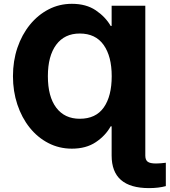

<svg xmlns="http://www.w3.org/2000/svg" viewBox="-20 -757 876 991"><path d="M730 -727.5V45.9Q730 68.4 742.2 77.6Q754.4 86.9 785.6 86.9Q798.3 86.9 810.5 85.7Q822.8 84.5 835.9 83V203.6Q798.3 213.9 749 213.9Q556.2 213.9 556.2 45.9V-105H551.3Q524.4 -56.6 474.4 -23.2Q424.3 10.3 351.1 10.3Q285.2 10.3 229.5 -18.6Q173.8 -47.4 133.1 -98.4Q92.3 -149.4 69.6 -217.5Q46.9 -285.6 46.9 -363.8Q46.9 -442.4 69.8 -510.3Q92.8 -578.1 134.3 -629.2Q175.8 -680.2 231 -708.7Q286.1 -737.3 351.1 -737.3Q424.8 -737.3 474.6 -703.6Q524.4 -669.9 551.3 -623H556.2V-727.5ZM391.6 -144Q474.6 -144 515.6 -202.4Q556.6 -260.7 556.6 -363.8Q556.6 -466.3 514.9 -525.1Q473.1 -584 391.6 -584Q313 -584 270 -525.9Q227.1 -467.8 227.1 -363.8Q227.1 -258.3 270.3 -201.2Q313.5 -144 391.6 -144Z"/></svg>

Font: Inter Extra Bold
Style: Regular
Weight: 800
Designer: Rasmus Andersson
Foundry: rsms
Version: Version 4.000;git-3c8e0fc